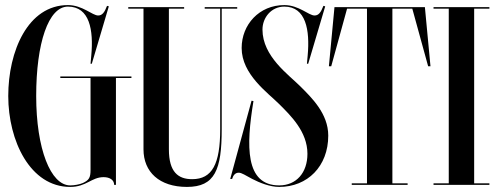

<svg xmlns="http://www.w3.org/2000/svg" viewBox="-20 -728 1960 756"><path d="M497.5 -427H217.5V-421H336.5V-59.5C336.5 -28.5 330.8 -19 306.5 -7.5C293.5 -1.8 273 2 256.5 2C179.5 2 122.5 -142 122.5 -350C122.5 -558 170.5 -702 247.5 -702C333.5 -702 348.5 -609 339.5 -510L336.5 -477H341.5L408.5 -703L401.5 -705C391.5 -679 382.5 -667 366.5 -667C343.5 -667 304.5 -708 247.5 -708C89.5 -708 12.5 -526 12.5 -350C12.5 -174 98.5 8 256.5 8C320.5 8 340 -30.5 388 -30.5C410.5 -30.5 429.5 -20.5 429.5 0H436.5V-421H497.5Z M914 -700H786V-694H847V-219.5C847 -82 815.5 -22.5 736.5 -22.5C681.5 -22.5 645 -50.5 645 -140V-694H705V-700H485V-694H545V-140C545 -51 607.5 8 716 8C826.2 8 853 -59.5 853 -219.5V-694H914Z M1079.5 8C1190.5 8 1272.5 -73 1272.5 -194C1272.5 -281 1206.5 -344 1161.5 -389C1116.5 -434 1013.5 -506 1013.5 -611.5C1013.5 -659 1048.5 -702 1099.5 -702C1185 -702 1200.5 -609 1191.5 -510L1188.5 -477H1193.5L1260.5 -703L1253.5 -705C1243.5 -679 1234.5 -667 1218.5 -667C1195.5 -667 1156.5 -708 1099.5 -708C1000.5 -708 931.5 -631 931.5 -539C931.5 -435 1034.5 -363 1079.5 -318C1124.5 -273 1190.5 -209.5 1190.5 -122.5C1190.5 -47.5 1146.5 2 1079.5 2C944.5 2 949 -153.5 978 -330L970.5 -331.5L886.5 -23.5H894C898 -37.5 906 -47.5 919 -48C931.5 -48.5 947 -37 973 -23.5C1002 -8.5 1042.5 8 1079.5 8Z M1653 -700H1297L1275 -467H1284.2L1346.6 -694H1425V-6H1365V0H1585V-6H1525V-694H1603.4L1665.8 -467H1675Z M1907 -700H1687V-694H1747V-6H1687V0H1907V-6H1847V-694H1907Z"/></svg>

Font: Picaflor 72 pt
Style: Regular
Weight: 400
Designer: Ariel Martín Pérez
Foundry: Tunera Type Foundry
Version: Version 1.000;hotconv 1.0.109;makeotfexe 2.5.65596